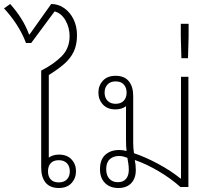

<svg xmlns="http://www.w3.org/2000/svg" viewBox="-46 -935 1051 960"><path d="M339 -759Q339 -711 322.5 -676.5Q306 -642 274 -614.5Q242 -587 198 -560V-147Q218 -162 249 -162Q289 -162 311.5 -138Q334 -114 334 -79Q334 -44 311.5 -19.5Q289 5 248 5Q204 5 182 -22Q160 -49 160 -96V-582Q223 -614 262.5 -654Q302 -694 302 -754Q302 -797 281.5 -833Q261 -869 227 -878L110 -720H84Q66 -768 37 -812.5Q8 -857 -26 -893L5 -915Q71 -841 99 -763H102L210 -915Q246 -915 275.5 -894Q305 -873 322 -838Q339 -803 339 -759ZM248 -134Q221 -134 207.5 -119Q194 -104 194 -78Q194 -53 207.5 -38Q221 -23 248 -23Q274 -23 288.5 -38Q303 -53 303 -78Q303 -104 288.5 -119Q274 -134 248 -134Z M633 -85Q633 -43 610 -19Q587 5 546 5Q504 5 479 -20Q454 -45 454 -89Q454 -138 481 -161.5Q508 -185 549 -185Q569 -185 587 -180Q584 -199 584 -237V-404Q563 -388 531 -388Q491 -388 468.5 -412.5Q446 -437 446 -472Q446 -507 468.5 -531.5Q491 -556 532 -556Q576 -556 598 -529Q620 -502 620 -455V-222Q620 -193 624 -169Q683 -149 746 -115Q809 -81 857 -42L859 -43V-551H896V0H856Q808 -43 747 -79Q686 -115 628 -135Q633 -111 633 -85ZM532 -416Q559 -416 573 -431.5Q587 -447 587 -472Q587 -497 573 -512.5Q559 -528 532 -528Q506 -528 491.5 -512.5Q477 -497 477 -472Q477 -447 491.5 -431.5Q506 -416 532 -416ZM543 -24Q570 -24 584 -40.5Q598 -57 598 -86Q598 -103 595.5 -118Q593 -133 591 -146Q580 -150 570.5 -152.5Q561 -155 548 -155Q521 -155 503 -139Q485 -123 485 -89Q485 -58 501 -41Q517 -24 543 -24Z M861 -644 858 -752V-816H897V-752L894 -644Z"/></svg>

Font: Noto Sans Thai Looped ExtLight
Style: Regular
Weight: 200
Designer: Sasikarn Vongin, Ben Mitchell
Foundry: The Fontpad Ltd
Version: Version 1.00